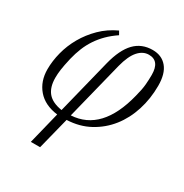

<svg xmlns="http://www.w3.org/2000/svg" viewBox="-167 -657 949 989"><g transform="rotate(30 307.5 -162.0)"><path d="M199 10Q121 0 80 -48Q39 -96 39 -167Q39 -216 52.5 -268.5Q66 -321 93.5 -369Q121 -417 162 -457.5Q203 -498 259 -524L271 -503Q237 -480 212 -455Q187 -430 168 -401.5Q149 -373 136 -341Q123 -309 114 -272Q103 -224 99.5 -198Q96 -172 96 -150Q96 -93 122.5 -61.5Q149 -30 207 -21L288 -346Q311 -437 353 -480.5Q395 -524 460 -524Q514 -524 545 -487Q576 -450 576 -378Q576 -301 554 -232Q532 -163 490.5 -110.5Q449 -58 389.5 -25.5Q330 7 255 10L207 200H152ZM262 -21Q441 -31 502 -277Q514 -322 516.5 -352.5Q519 -383 519 -410Q519 -493 455 -493Q420 -493 392.5 -462Q365 -431 348 -365Z"/></g></svg>

Font: IBM Plex Serif Light
Style: Italic
Weight: 300
Italic angle: -14°
Designer: Mike Abbink, Paul van der Laan, Pieter van Rosmalen
Foundry: Bold Monday
Version: Version 3.001